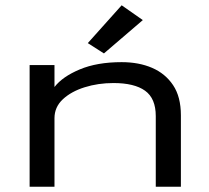

<svg xmlns="http://www.w3.org/2000/svg" viewBox="-20 -706 790 726"><path d="M92 0V-460H186V-377Q216 -416 281.5 -443.5Q347 -471 440 -471Q505 -471 555 -449.5Q605 -428 634.5 -384Q664 -340 664 -270V0H569V-267Q569 -334 528.5 -363Q488 -392 409 -392Q351 -392 300 -376Q249 -360 217.5 -330.5Q186 -301 186 -259V0ZM373 -504 312 -543 440 -686 520 -630Z"/></svg>

Font: Inconsolata ExtraExpanded Medium
Style: Regular
Weight: 500
Width: 8
Monospace: yes
Designer: Raph Levien, Cyreal, Brenton Simpson
Foundry: Raph Levien, Cyreal, Google
Version: Version 3.001; ttfautohint (v1.8.2.53-6de2)